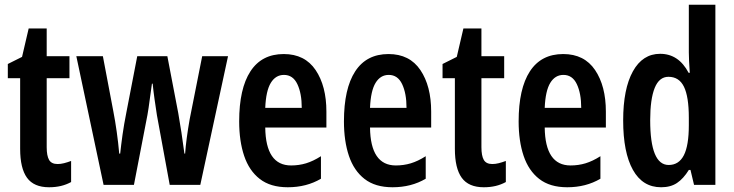

<svg xmlns="http://www.w3.org/2000/svg" viewBox="-20 -780 3097 810"><path d="M223 -88Q236 -88 250 -91.5Q264 -95 280 -101V-12Q260 -1 237 4.5Q214 10 187 10Q123 10 94 -30Q65 -70 65 -152V-450H13V-510L73 -540L101 -660H177V-543H273V-450H177V-159Q177 -123 187 -105.5Q197 -88 223 -88Z M642 -294Q637 -326 632 -361.5Q627 -397 624 -427H621Q616 -394 611.5 -358.5Q607 -323 602 -295L545 0H417L302 -543H414L458 -311Q466 -270 472.5 -223.5Q479 -177 483 -132H487Q491 -169 497 -212Q503 -255 513 -305L559 -543H686L732 -303Q746 -224 758 -132H761Q763 -162 768 -199Q773 -236 780 -276L833 -543H942L825 0H696Z M1177 -552Q1266 -552 1311.5 -484.5Q1357 -417 1357 -309V-242H1099Q1101 -82 1208 -82Q1241 -82 1271 -91Q1301 -100 1334 -121V-26Q1273 10 1194 10Q1121 10 1076 -25Q1031 -60 1010 -122.5Q989 -185 989 -268Q989 -406 1036.5 -479Q1084 -552 1177 -552ZM1178 -464Q1143 -464 1122.5 -430.5Q1102 -397 1099 -325H1253Q1253 -386 1234.5 -425Q1216 -464 1178 -464Z M1619 -552Q1708 -552 1753.5 -484.5Q1799 -417 1799 -309V-242H1541Q1543 -82 1650 -82Q1683 -82 1713 -91Q1743 -100 1776 -121V-26Q1715 10 1636 10Q1563 10 1518 -25Q1473 -60 1452 -122.5Q1431 -185 1431 -268Q1431 -406 1478.5 -479Q1526 -552 1619 -552ZM1620 -464Q1585 -464 1564.5 -430.5Q1544 -397 1541 -325H1695Q1695 -386 1676.5 -425Q1658 -464 1620 -464Z M2057 -88Q2070 -88 2084 -91.5Q2098 -95 2114 -101V-12Q2094 -1 2071 4.5Q2048 10 2021 10Q1957 10 1928 -30Q1899 -70 1899 -152V-450H1847V-510L1907 -540L1935 -660H2011V-543H2107V-450H2011V-159Q2011 -123 2021 -105.5Q2031 -88 2057 -88Z M2356 -552Q2445 -552 2490.5 -484.5Q2536 -417 2536 -309V-242H2278Q2280 -82 2387 -82Q2420 -82 2450 -91Q2480 -100 2513 -121V-26Q2452 10 2373 10Q2300 10 2255 -25Q2210 -60 2189 -122.5Q2168 -185 2168 -268Q2168 -406 2215.5 -479Q2263 -552 2356 -552ZM2357 -464Q2322 -464 2301.5 -430.5Q2281 -397 2278 -325H2432Q2432 -386 2413.5 -425Q2395 -464 2357 -464Z M2769 10Q2691 10 2650 -63.5Q2609 -137 2609 -272Q2609 -405 2650 -479Q2691 -553 2765 -553Q2843 -553 2885 -473H2890Q2888 -502 2887 -523Q2886 -544 2886 -559V-760H2998V0H2908L2893 -63H2886Q2863 -26 2836 -8Q2809 10 2769 10ZM2801 -84Q2844 -84 2865 -125Q2886 -166 2886 -252V-283Q2886 -372 2865.5 -414Q2845 -456 2800 -456Q2761 -456 2742 -409Q2723 -362 2723 -273Q2723 -84 2801 -84Z"/></svg>

Font: Noto Sans Khmer UI ExtraCondensed SemiBold
Style: Regular
Weight: 600
Width: 2
Designer: Danh Hong and the Monotype Design Team
Foundry: Monotype Imaging Inc.
Version: Version 2.002; ttfautohint (v1.8.4.7-5d5b)